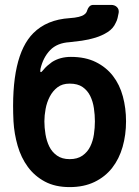

<svg xmlns="http://www.w3.org/2000/svg" viewBox="-20 -752 568 783"><path d="M264 11Q205 11 163 -11.5Q121 -34 93.5 -71.5Q66 -109 52 -157.5Q38 -206 35 -257Q22 -523 116 -617Q171 -672 264 -678Q309 -681 324 -693Q333 -699 336 -711Q339 -720 345 -726Q351 -732 361 -732H433Q448 -732 457 -723Q466 -714 464 -700Q462 -689 459.5 -678.5Q457 -668 452 -659Q442 -636 419.5 -621.5Q397 -607 369.5 -598.5Q342 -590 313.5 -586Q285 -582 264 -580Q213 -577 184.5 -547.5Q156 -518 145 -471Q143 -459 146 -458Q149 -457 156 -466Q164 -476 172.5 -483.5Q181 -491 192 -499Q225 -520 269 -520Q328 -520 370.5 -499Q413 -478 440.5 -442.5Q468 -407 481 -359Q494 -311 494 -257Q494 -202 480 -153Q466 -104 437.5 -67.5Q409 -31 365.5 -10Q322 11 264 11ZM264 -103Q296 -103 316.5 -117.5Q337 -132 348 -154.5Q359 -177 363 -204Q367 -231 367 -257Q367 -283 363 -310.5Q359 -338 348 -360.5Q337 -383 317 -397Q297 -411 264 -411Q234 -411 214.5 -396Q195 -381 183 -358Q171 -335 166 -308Q161 -281 161 -257Q161 -232 165.5 -204.5Q170 -177 181 -154.5Q192 -132 212.5 -117.5Q233 -103 264 -103Z"/></svg>

Font: Higure Gothic Black
Style: Regular
Weight: 900
Designer: Yoshimichi Ohira
Foundry: Positype
Version: Version 1.000